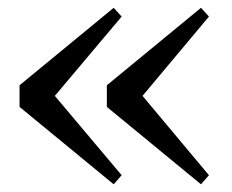

<svg xmlns="http://www.w3.org/2000/svg" viewBox="-20 -526 596 494"><path d="M293 -483.4 121.1 -279.3 293 -75.2 272.5 -51.8 30.3 -251V-306.6L272.5 -505.9ZM517.6 -483.4 346.7 -279.3 517.6 -75.2 497.1 -51.8 254.9 -251V-306.6L497.1 -505.9Z"/></svg>

Font: GenYoMin TW TTF SemiBold
Style: Regular
Weight: 600
Version: Version 1.300